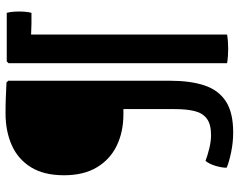

<svg xmlns="http://www.w3.org/2000/svg" viewBox="-106 -622 883 711"><g transform="rotate(-90 335.5 -266.5)"><path d="M287 -60.5Q287 -16.5 279.5 13.2Q272 43 251.2 58.2Q230.5 73.5 190.5 73.5Q167.5 73.5 141.2 67Q115 60.5 95 53Q83.5 67.5 76.5 91.2Q69.5 115 70 131.5Q91.5 140.5 127.8 148Q164 155.5 200.5 155.5Q274.5 155.5 316 128.2Q357.5 101 374.8 48.8Q392 -3.5 392 -77.5V-677.5L385.5 -684Q353 -685.5 328.2 -686.5Q303.5 -687.5 271.5 -687.5Q205.5 -687.5 153.5 -664.5Q101.5 -641.5 71.8 -593.5Q42 -545.5 42 -471Q42 -398 71.5 -349Q101 -300 152 -275.5Q203 -251 268 -251H287ZM457 -676.5 463.5 -683H563V133Q550.5 135 536.5 136Q522.5 137 510 137Q498.5 137 483.5 136Q468.5 135 457 133ZM511 -683H643.5Q646.5 -672.5 647.8 -654.8Q649 -637 647.8 -619.5Q646.5 -602 643.5 -591.5H603.5Q588.5 -591.5 573.8 -592.5Q559 -593.5 546.5 -593.5H511Z"/></g></svg>

Font: Signika
Style: Regular
Weight: 400
Designer: Anna Giedry
Foundry: Anna Giedry
Version: Version 2.001